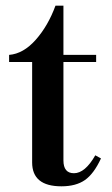

<svg xmlns="http://www.w3.org/2000/svg" viewBox="-20 -642 394 675"><path d="M196 13Q93 13 93 -71V-424H12V-449Q62 -453 105.5 -502Q149 -551 175 -622H203V-449H318V-424H203V-78Q203 -33 240 -33Q279 -33 315 -96L335 -85Q310 -31 278.5 -9Q247 13 196 13Z"/></svg>

Font: Libre Bodoni
Style: Regular
Weight: 400
Designer: Pablo Impallari, Rodrigo Fuenzalida
Foundry: Pablo Impallari, Rodrigo Fuenzalida
Version: Version 1.001